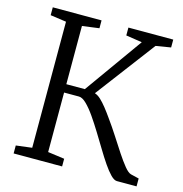

<svg xmlns="http://www.w3.org/2000/svg" viewBox="-109 -843 899 943"><g transform="rotate(15 340.5 -371.5)"><path d="M44 0V-40.5L125 -50.5V-691.5L44 -703V-743H292V-703L206 -691.5V-395.5H300L510.5 -690.5L428.5 -703V-743H656.5V-703L580.5 -690.5L353 -389Q368.5 -384 383.8 -369.8Q399 -355.5 415.5 -334.8Q432 -314 449.5 -289Q476 -252.5 502 -212Q528 -171.5 551.2 -136.2Q574.5 -101 594 -77.2Q613.5 -53.5 627.5 -50L669 -40V0H569Q555 0 537 -18.2Q519 -36.5 498.5 -66.5Q478 -96.5 456 -133.2Q434 -170 411 -207Q388 -244.5 364.8 -278Q341.5 -311.5 320.2 -332.2Q299 -353 281.5 -353H206V-50.5L290.5 -39V0Z"/></g></svg>

Font: Merriweather 36pt Light
Style: Regular
Weight: 300
Designer: Eben Sorkin
Foundry: Eben Sorkin
Version: Version 2.100